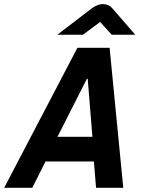

<svg xmlns="http://www.w3.org/2000/svg" viewBox="-41 -896 693 916"><path d="M-21.1 0 328.3 -668H481.9L547.1 0H417.3L406.9 -125.8H176.3L112.9 0ZM233.2 -243.4H399.9L377.5 -519.9H373.5ZM232.7 -730.4 396.9 -856.2Q408.3 -864.8 422.3 -870.6Q436.3 -876.4 450 -876.4Q477.5 -876.4 495.1 -856.2L604.2 -730.4H492L436.6 -791.2L354.8 -730.4Z"/></svg>

Font: Atkinson Hyperlegible Mono ExtraLight
Style: Italic
Weight: 200
Italic angle: -12°
Monospace: yes
Designer: Elliott Scott, Megan Eiswerth, Linus Boman, Theodore Petrosky, Letters from Sweden
Foundry: Applied Design Works, Letters from Sweden
Version: Version 2.001